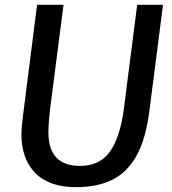

<svg xmlns="http://www.w3.org/2000/svg" viewBox="-20 -767 712 795"><path d="M295.5 8Q184 8 126.2 -50.5Q68.5 -109 68.5 -213.5Q68.5 -231.5 75.5 -290.5L133.5 -747H243L186.5 -308Q180.5 -255 180.5 -218.5Q180.5 -80 311.5 -80Q392 -80 434.2 -138Q476.5 -196 492.5 -313.5L548 -747H655L598 -303.5Q590.5 -247.5 577.5 -202Q564.5 -156.5 545.5 -122.5Q507.5 -54 445.5 -23Q383.5 8 295.5 8Z"/></svg>

Font: Merriweather Sans Italic
Style: Regular
Weight: 400
Italic angle: -7.5°
Designer: Eben Sorkin
Foundry: Eben Sorkin
Version: Version 1.008; ttfautohint (v1.7.19-72a1) -l 8 -r 50 -G 200 